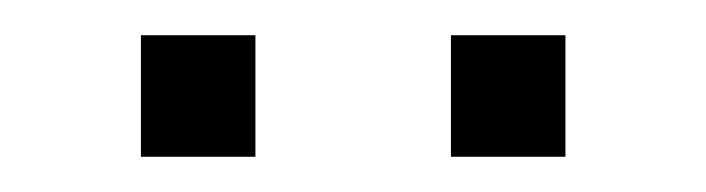

<svg xmlns="http://www.w3.org/2000/svg" viewBox="-20 -740 401 109"><path d="M125 -651H60V-720H125ZM301 -651H236V-720H301Z"/></svg>

Font: Chivo Thin
Style: Regular
Weight: 100
Designer: Hector Gatti
Foundry: Omnibus-Type
Version: Version 1.007